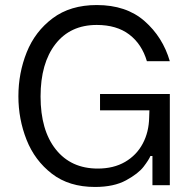

<svg xmlns="http://www.w3.org/2000/svg" viewBox="-20 -735 756 762"><path d="M53 -353Q53 -445 86 -527.5Q119 -610 189 -662.5Q259 -715 364 -715Q481 -715 553.5 -651.5Q626 -588 654 -492H563Q543 -560 493 -598Q443 -636 364 -636Q259 -636 200 -560Q141 -484 141 -352Q141 -218 201.5 -142Q262 -66 368 -66Q431 -66 476.5 -92.5Q522 -119 546.5 -165Q571 -211 572 -269L573 -297H377V-362H654V0H585V-116H577Q571 -101 550 -73.5Q529 -46 480.5 -19.5Q432 7 357 7Q254 7 186 -45.5Q118 -98 85.5 -180Q53 -262 53 -353Z"/></svg>

Font: Be Vietnam
Style: Regular
Weight: 400
Designer: Gabriel Lam
Foundry: TypeRant
Version: Version 4.000